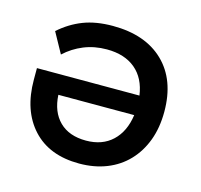

<svg xmlns="http://www.w3.org/2000/svg" viewBox="-76 -536 656 626"><g transform="rotate(15 252.5 -223.0)"><path d="M241 8Q140 8 84 -53Q28 -114 28 -218V-257H374Q366 -314 329.5 -344.5Q293 -375 233 -375Q191 -375 155.5 -360.5Q120 -346 92 -320L54 -389Q90 -421 132.5 -437.5Q175 -454 232 -454Q342 -454 404 -394Q466 -334 466 -227Q466 -173 450 -130Q434 -87 404.5 -56Q375 -25 333.5 -8.5Q292 8 241 8ZM243 -70Q298 -70 332 -102Q366 -134 374 -191H118Q121 -134 153.5 -102Q186 -70 243 -70Z"/></g></svg>

Font: Tilda Sans Medium
Style: Regular
Weight: 500
Designer: ParaType Ltd
Foundry: ParaType Ltd
Version: Version 1.009